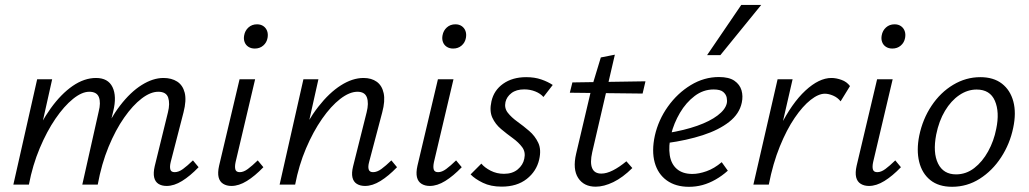

<svg xmlns="http://www.w3.org/2000/svg" viewBox="-20 -726 4045 755"><path d="M635.1 5.2Q616.1 5.2 603.1 -3Q590.2 -11.2 586.2 -28.4Q582.2 -45.6 588.4 -72.5L640.4 -284.3Q649 -318.8 641.4 -342Q633.7 -365.2 602.2 -365.2Q571.9 -365.2 537.1 -338.6Q502.3 -312.1 468.4 -263.7Q434.5 -215.4 406.8 -148.4Q379.2 -81.4 364.3 0H320.5Q342.9 -100.7 377 -179Q411.1 -257.2 452 -310.6Q493 -364.1 537.2 -391.7Q581.4 -419.4 622.9 -419.4Q654.5 -419.4 676.6 -405.3Q698.7 -391.2 706.3 -361.4Q713.8 -331.5 701.6 -284L651.3 -89Q646.8 -70.5 649.8 -59.8Q652.7 -49 666.7 -49Q682.5 -49 699.5 -61.4Q716.5 -73.8 738.7 -95.3L760.9 -68.5Q727.4 -33.7 695.9 -14.3Q664.4 5.2 635.1 5.2ZM32.5 0 126.1 -414.2H185.1L92.5 0ZM53.6 0Q73.6 -90.2 106.1 -166.6Q138.5 -243.1 179.3 -299.8Q220.1 -356.5 265.7 -388Q311.4 -419.4 357.6 -419.4Q404.9 -419.4 422.4 -383.5Q439.8 -347.5 425.3 -288.5L355 0H303.6L368 -287Q377.1 -322 369 -343.6Q360.8 -365.2 331 -365.2Q301.9 -365.2 267 -337Q232.2 -308.9 198.1 -259.2Q164.1 -209.5 136.2 -143.1Q108.3 -76.8 93.6 0Z M889.9 5.2Q870.9 5.2 857.4 -3.3Q843.9 -11.7 839.6 -29.2Q835.4 -46.7 841.5 -74.1L922 -414.2H983.2L906.5 -89Q902.5 -70.5 905.5 -59.8Q908.5 -49 922.9 -49Q937.7 -49 954.5 -61.4Q971.3 -73.8 993.5 -95.3L1015.7 -68.5Q982.2 -33.7 950.7 -14.3Q919.2 5.2 889.9 5.2ZM982 -535.1Q967.2 -535.1 956.7 -542Q946.2 -548.8 941.8 -560.7Q937.4 -572.5 940.1 -586.8Q943.4 -605.7 957 -618Q970.7 -630.4 990.7 -630.4Q1005.5 -630.4 1015.8 -623.2Q1026 -616.1 1030.4 -604.2Q1034.8 -592.3 1032.1 -577Q1028.8 -558.5 1015.1 -546.8Q1001.5 -535.1 982 -535.1Z M1415.4 5.2Q1396.4 5.2 1383.1 -3Q1369.9 -11.2 1365.9 -28.4Q1361.9 -45.6 1368.6 -72.5L1421.7 -284.3Q1430.8 -320.2 1422.8 -342.7Q1414.7 -365.2 1385.6 -365.2Q1354.4 -365.2 1317.8 -337Q1281.3 -308.7 1246.4 -258.6Q1211.5 -208.5 1183.3 -142.3Q1155.1 -76 1140.6 0H1095.7Q1118.8 -97 1154 -174.5Q1189.2 -252 1231.9 -306.6Q1274.6 -361.3 1320.3 -390.3Q1366 -419.4 1409.6 -419.4Q1440.7 -419.4 1461.5 -404.5Q1482.3 -389.5 1488.7 -359.5Q1495.2 -329.5 1483 -284L1431.5 -89Q1426.5 -70.5 1429.8 -59.8Q1433 -49 1447 -49Q1462.7 -49 1479.7 -61.4Q1496.7 -73.8 1519 -95.3L1541.2 -68.5Q1507.6 -33.7 1476.1 -14.3Q1444.6 5.2 1415.4 5.2ZM1079.5 0 1173.1 -414.2H1232.1L1139.5 0Z M1669.9 5.2Q1650.9 5.2 1637.4 -3.3Q1623.9 -11.7 1619.6 -29.2Q1615.4 -46.7 1621.5 -74.1L1702 -414.2H1763.2L1686.5 -89Q1682.5 -70.5 1685.5 -59.8Q1688.5 -49 1702.9 -49Q1717.7 -49 1734.5 -61.4Q1751.3 -73.8 1773.5 -95.3L1795.7 -68.5Q1762.2 -33.7 1730.7 -14.3Q1699.2 5.2 1669.9 5.2ZM1762 -535.1Q1747.2 -535.1 1736.7 -542Q1726.2 -548.8 1721.8 -560.7Q1717.4 -572.5 1720.1 -586.8Q1723.4 -605.7 1737 -618Q1750.7 -630.4 1770.7 -630.4Q1785.5 -630.4 1795.8 -623.2Q1806 -616.1 1810.4 -604.2Q1814.8 -592.3 1812.1 -577Q1808.8 -558.5 1795.1 -546.8Q1781.5 -535.1 1762 -535.1Z M1952.6 7.9Q1909.8 7.9 1878.8 -7.2Q1847.7 -22.3 1830.5 -40.2L1872.8 -82.6Q1885.7 -66.9 1909.5 -54.7Q1933.3 -42.5 1961.8 -42.5Q1995.2 -42.5 2016 -60Q2036.8 -77.5 2041.6 -101.6Q2047.5 -128 2033.5 -147Q2019.5 -166 1996.3 -182.8Q1973.1 -199.5 1950.5 -218.5Q1927.8 -237.5 1915.9 -263.5Q1904 -289.6 1912.5 -327.5Q1922.1 -371 1958.7 -396.8Q1995.3 -422.6 2049.2 -422.6Q2082.5 -422.6 2108.6 -413.5Q2134.6 -404.5 2153.5 -391.9L2117 -344.6Q2105 -358.4 2084.9 -366.4Q2064.8 -374.5 2041.6 -374.5Q2010.1 -374.5 1991.3 -360Q1972.5 -345.6 1967.7 -324.8Q1962.5 -301 1976.8 -282.7Q1991.1 -264.4 2014.5 -247.6Q2038 -230.8 2060.9 -211.1Q2083.8 -191.5 2096.5 -164.6Q2109.2 -137.8 2100.2 -98.6Q2089.6 -52.5 2051.3 -22.3Q2012.9 7.9 1952.6 7.9Z M2322.3 8.1Q2276 8.1 2253.6 -26.1Q2231.3 -60.4 2245.5 -121.5L2307.3 -383.8L2342.6 -500.1L2397.8 -511L2308.8 -127.6Q2299.5 -86.2 2308.5 -64.8Q2317.5 -43.4 2344.5 -43.4Q2365.3 -43.4 2390.3 -56.1Q2415.4 -68.8 2443.1 -91.8L2466.5 -65.2Q2428.9 -27.9 2391.8 -9.9Q2354.6 8.1 2322.3 8.1ZM2220.7 -361.4 2230.8 -401.9 2518.2 -406.3 2506.9 -358.1Z M2689.1 8.6Q2637 8.6 2602 -16.5Q2567.1 -41.6 2554.5 -86.9Q2542 -132.2 2555 -192.5Q2569 -254.5 2606.4 -307Q2643.9 -359.5 2696.2 -391.3Q2748.5 -423.1 2807.2 -423.1Q2846.9 -423.1 2868.1 -408.3Q2889.3 -393.6 2895.9 -370.7Q2902.4 -347.8 2896.9 -322.4Q2887.8 -278.5 2847.3 -246.7Q2806.8 -215 2743.7 -194.5Q2680.6 -174 2602.5 -163.4L2604.6 -202.7Q2671.3 -213.6 2721.5 -231.3Q2771.6 -249 2801.8 -272Q2832.1 -294.9 2837.8 -319.3Q2840.1 -329 2837.7 -341.8Q2835.3 -354.6 2824 -364.4Q2812.7 -374.2 2786.2 -374.2Q2745.6 -374.2 2711.7 -348.6Q2677.7 -322.9 2653.8 -282.4Q2629.9 -241.9 2618.7 -196.8Q2608.3 -150.6 2613.7 -115.8Q2619.1 -81 2641.7 -61.5Q2664.4 -42 2702.7 -42Q2727.8 -42 2758.2 -52.7Q2788.6 -63.4 2818 -88.3L2842 -54.8Q2819.4 -34.5 2793.9 -20Q2768.5 -5.5 2742.5 1.6Q2716.5 8.6 2689.1 8.6ZM2760.4 -509.1 2894.8 -706.5H2973.2L2812.6 -509.1Z M2970.2 0Q2999.9 -132.7 3046.7 -226.5Q3093.5 -320.2 3147.1 -369.8Q3200.7 -419.4 3249.3 -419.4Q3268.2 -419.4 3289 -411.9Q3309.9 -404.5 3322.4 -387.5L3285.5 -327.5Q3273.8 -342.5 3256.1 -350Q3238.5 -357.5 3223.6 -357.5Q3198.5 -357.5 3167.5 -333.1Q3136.5 -308.7 3105 -262.6Q3073.5 -216.5 3046.5 -150.1Q3019.5 -83.8 3003.1 0ZM2942.5 0 3037.7 -414.2H3096.7L3001.5 0Z M3396.9 5.2Q3377.9 5.2 3364.4 -3.3Q3350.9 -11.7 3346.6 -29.2Q3342.4 -46.7 3348.5 -74.1L3429 -414.2H3490.2L3413.5 -89Q3409.5 -70.5 3412.5 -59.8Q3415.5 -49 3429.9 -49Q3444.7 -49 3461.5 -61.4Q3478.3 -73.8 3500.5 -95.3L3522.7 -68.5Q3489.2 -33.7 3457.7 -14.3Q3426.2 5.2 3396.9 5.2ZM3489 -535.1Q3474.2 -535.1 3463.7 -542Q3453.2 -548.8 3448.8 -560.7Q3444.4 -572.5 3447.1 -586.8Q3450.4 -605.7 3464 -618Q3477.7 -630.4 3497.7 -630.4Q3512.5 -630.4 3522.8 -623.2Q3533 -616.1 3537.4 -604.2Q3541.8 -592.3 3539.1 -577Q3535.8 -558.5 3522.1 -546.8Q3508.5 -535.1 3489 -535.1Z M3723.9 8.5Q3670.9 8.5 3638.2 -17.9Q3605.5 -44.3 3594.4 -89.9Q3583.3 -135.5 3594.7 -192.4Q3608.2 -257.8 3643.1 -310.1Q3678 -362.5 3728.1 -392.5Q3778.3 -422.6 3835 -422.6Q3886.8 -422.6 3919.9 -397.1Q3952.9 -371.5 3964.8 -326.7Q3976.7 -281.9 3964.2 -223.3Q3951.2 -160.2 3916.7 -107.4Q3882.3 -54.6 3832.6 -23.1Q3783 8.5 3723.9 8.5ZM3739.5 -40.3Q3778.8 -40.3 3811 -65.1Q3843.1 -89.9 3865.7 -130.9Q3888.3 -171.9 3897.5 -219.5Q3911.3 -285.3 3892.2 -329.6Q3873.1 -373.9 3820.4 -373.9Q3784.6 -373.9 3752.2 -351.9Q3719.8 -329.9 3696 -290.2Q3672.2 -250.5 3661.4 -196.7Q3647.7 -125.5 3668.7 -82.9Q3689.7 -40.3 3739.5 -40.3Z"/></svg>

Font: Ysabeau
Style: Bold Italic
Weight: 700
Italic angle: -12°
Designer: Christian Thalmann (Catharsis Fonts)
Version: Version 2.002